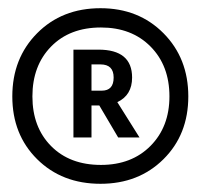

<svg xmlns="http://www.w3.org/2000/svg" viewBox="-20 -808 489 468"><path d="M203 -473H159V-687H220Q302 -687 302 -619Q302 -576 266 -559L320 -473H268L222 -551H203ZM225 -651H203V-587H228Q257 -587 257 -619Q257 -651 225 -651ZM225 -360Q131 -360 70.5 -420Q10 -480 10 -573Q10 -666 70.5 -727Q131 -788 225 -788Q318 -788 378.5 -727Q439 -666 439 -573Q439 -480 378.5 -420Q318 -360 225 -360ZM226 -406Q301 -406 347 -452.5Q393 -499 393 -573Q393 -648 347 -694.5Q301 -741 226 -741Q150 -741 104.5 -694.5Q59 -648 59 -573Q59 -498 104.5 -452Q150 -406 226 -406Z"/></svg>

Font: Hind Siliguri
Style: Regular
Weight: 400
Designer: Jyotish Sonowal
Foundry: Indian Type Foundry
Version: Version 1.001;PS 1.0;hotconv 1.0.86;makeotf.lib2.5.63406; tt